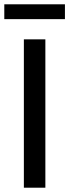

<svg xmlns="http://www.w3.org/2000/svg" viewBox="-27 -873 322 893"><path d="M184 -690V0H84V-690ZM275 -853V-784H-7V-853Z"/></svg>

Font: Exo 2 Medium
Style: Regular
Weight: 500
Designer: Natanael Gama
Foundry: Natanael Gama
Version: Version 2.010